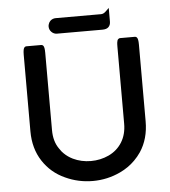

<svg xmlns="http://www.w3.org/2000/svg" viewBox="-58 -890 855 963"><g transform="rotate(-5 370.0 -409.0)"><path d="M216.8 -771.5Q216.8 -776.9 218.3 -781.7Q220.7 -791.5 228 -799.3Q239.7 -810.5 255.9 -810.5H484.4Q497.6 -810.5 510.3 -823.7L525.4 -838.4V-769.5Q525.4 -752.4 515.4 -742.4Q505.4 -732.4 484.4 -732.4H255.9Q239.7 -732.4 228.3 -743.9Q216.8 -755.4 216.8 -771.5ZM80.1 -255.9V-641.6Q80.1 -656.7 82 -666Q84.5 -678.2 91.8 -681.6Q94.2 -682.6 96.7 -682.6H171.9Q177.2 -682.6 181.2 -678.7Q185.1 -674.8 186.8 -665.8Q188.5 -656.7 188.5 -641.6V-252.9Q188.5 -196.3 214.4 -159.2Q222.2 -147.5 227.1 -141.6Q231.9 -135.7 236.3 -131.8Q254.9 -113.3 279.8 -101.1Q321.3 -81.1 370.1 -81.1Q418 -81.1 460 -100.6Q503.4 -121.1 527.6 -160.4Q551.8 -199.7 551.8 -252.9V-641.6Q551.8 -656.7 553 -663.3Q554.2 -669.9 555.4 -673.1Q556.6 -676.3 559.1 -678.2Q563 -682.6 568.4 -682.6H643.6Q648.9 -682.6 652.8 -678.7Q656.7 -674.8 658.4 -665.8Q660.2 -656.7 660.2 -641.6V-255.9Q660.2 -167.5 617.7 -103.5Q603.5 -82.5 585 -64Q552.7 -31.7 510.3 -11.7Q444.3 19.5 371.1 19.5Q297.9 19.5 232.9 -10.7Q163.1 -42 121.6 -105.7Q80.1 -169.4 80.1 -255.9Z"/></g></svg>

Font: YuPearl-SemiBold
Style: SemiBold
Weight: 600
Designer: Max Yao
Foundry: Max-Everyday
Version: Version 1.011; ttfautohint (v1.8.3)